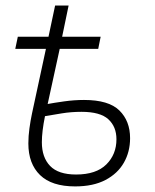

<svg xmlns="http://www.w3.org/2000/svg" viewBox="-20 -664 559 694"><path d="M251.5 9.8Q167 9.8 124.8 -31.2Q82.5 -72.3 82.5 -145.5Q82.5 -171.9 86.4 -200.2Q90.3 -228.5 95.7 -253.9L146 -487.3H35.2L44.4 -531.2H155.3L179.2 -644H228L204.6 -531.2H343.8L335 -487.3H195.8L152.3 -288.1Q175.8 -292.5 212.2 -297.6Q248.5 -302.7 283.7 -302.7Q373 -302.7 411.6 -264.6Q450.2 -226.6 450.2 -164.6Q450.2 -115.2 427.7 -75.9Q405.3 -36.6 361.1 -13.4Q316.9 9.8 251.5 9.8ZM254.9 -33.2Q327.6 -33.2 364.3 -69.6Q400.9 -106 400.9 -160.6Q400.9 -206.1 371.6 -232.9Q342.3 -259.8 274.4 -259.8Q237.3 -259.8 203.1 -254.2Q168.9 -248.5 142.6 -244.1Q131.3 -188.5 131.3 -149.9Q131.3 -95.2 161.1 -64.2Q190.9 -33.2 254.9 -33.2Z"/></svg>

Font: Open Sans Light
Style: Italic
Weight: 300
Italic angle: -12°
Designer: Monotype Design Team
Foundry: Monotype Imaging Inc.
Version: Version 3.003; ttfautohint (v1.8.4)